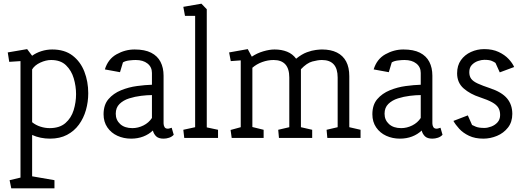

<svg xmlns="http://www.w3.org/2000/svg" viewBox="-20 -747 2841 1040"><path d="M41 273 32 229 91 215V-416L30 -412L22 -463L127 -481L154 -445Q176 -461 204.5 -470Q233 -479 263 -479Q330 -479 373 -446Q416 -413 437 -359Q458 -305 458 -242Q458 -195 445.5 -151Q433 -107 407.5 -72Q382 -37 343 -16.5Q304 4 251 4Q225 4 200.5 -1Q176 -6 154 -16V208L275 229V273ZM249 -53Q303 -53 334.5 -80.5Q366 -108 379 -150.5Q392 -193 392 -237Q392 -280 379.5 -322.5Q367 -365 337.5 -393.5Q308 -422 257 -422Q229 -422 198.5 -408Q168 -394 154 -371V-85Q174 -69 199 -61Q224 -53 249 -53Z M690 4Q650 4 616 -11.5Q582 -27 561.5 -57Q541 -87 541 -128Q541 -179 567.5 -210Q594 -241 635.5 -258Q677 -275 722 -281Q767 -287 803 -288V-352Q803 -384 779 -403Q755 -422 715 -422Q700 -422 679.5 -419.5Q659 -417 646 -409L630 -356L548 -371Q565 -427 611.5 -453Q658 -479 709 -479Q764 -479 798.5 -461.5Q833 -444 849.5 -412Q866 -380 866 -337V-79Q866 -68 871 -59Q876 -50 889 -50Q894 -50 900 -52Q906 -54 910 -55L921 -17Q911 -6 896 -1Q881 4 866 4Q839 4 826 -8.5Q813 -21 808 -40Q786 -19 756 -7.5Q726 4 690 4ZM697 -53Q728 -53 757 -67.5Q786 -82 803 -108V-232Q778 -232 744.5 -228Q711 -224 679.5 -214Q648 -204 627.5 -184Q607 -164 607 -131Q607 -97 631 -75Q655 -53 697 -53Z M978 0 973 -44 1037 -58V-661H982L973 -710L1071 -727L1100 -697V-57L1161 -44V0Z M1235 0 1229 -43 1284 -58V-420L1230 -416L1221 -463L1322 -481L1344 -440Q1372 -459 1406 -469Q1440 -479 1467 -479Q1505 -479 1535 -467Q1565 -455 1584 -429Q1615 -454 1642.5 -464Q1670 -474 1691.5 -476.5Q1713 -479 1724 -479Q1772 -479 1805 -462.5Q1838 -446 1855 -414Q1872 -382 1872 -334V-58L1933 -44V0H1753L1749 -44L1809 -58V-327Q1809 -375 1787.5 -398.5Q1766 -422 1724 -422Q1702 -422 1672 -414Q1642 -406 1610 -372V-58L1671 -44V0H1491L1487 -44L1547 -58V-327Q1547 -375 1525.5 -398.5Q1504 -422 1462 -422Q1431 -422 1400.5 -411Q1370 -400 1347 -380V-59L1408 -44V0Z M2146 4Q2106 4 2072 -11.5Q2038 -27 2017.5 -57Q1997 -87 1997 -128Q1997 -179 2023.5 -210Q2050 -241 2091.5 -258Q2133 -275 2178 -281Q2223 -287 2259 -288V-352Q2259 -384 2235 -403Q2211 -422 2171 -422Q2156 -422 2135.5 -419.5Q2115 -417 2102 -409L2086 -356L2004 -371Q2021 -427 2067.5 -453Q2114 -479 2165 -479Q2220 -479 2254.5 -461.5Q2289 -444 2305.5 -412Q2322 -380 2322 -337V-79Q2322 -68 2327 -59Q2332 -50 2345 -50Q2350 -50 2356 -52Q2362 -54 2366 -55L2377 -17Q2367 -6 2352 -1Q2337 4 2322 4Q2295 4 2282 -8.5Q2269 -21 2264 -40Q2242 -19 2212 -7.5Q2182 4 2146 4ZM2153 -53Q2184 -53 2213 -67.5Q2242 -82 2259 -108V-232Q2234 -232 2200.5 -228Q2167 -224 2135.5 -214Q2104 -204 2083.5 -184Q2063 -164 2063 -131Q2063 -97 2087 -75Q2111 -53 2153 -53Z M2598 4Q2553 4 2520.5 -11.5Q2488 -27 2467.5 -49.5Q2447 -72 2436 -92L2514 -122L2537 -70Q2542 -67 2558 -60.5Q2574 -54 2604 -54Q2621 -54 2641 -61.5Q2661 -69 2675 -84.5Q2689 -100 2689 -124Q2689 -148 2679 -164Q2669 -180 2645.5 -193Q2622 -206 2580 -220Q2527 -237 2491.5 -268Q2456 -299 2456 -350Q2456 -392 2476.5 -421Q2497 -450 2531 -465.5Q2565 -481 2603 -481Q2648 -481 2681 -465.5Q2714 -450 2735 -427.5Q2756 -405 2765 -384L2687 -355L2664 -406Q2658 -411 2644 -417Q2630 -423 2603 -423Q2588 -423 2569 -416.5Q2550 -410 2536 -395.5Q2522 -381 2522 -356Q2522 -334 2532.5 -320Q2543 -306 2568 -294.5Q2593 -283 2635 -269Q2698 -248 2726.5 -214Q2755 -180 2755 -130Q2755 -86 2731.5 -56Q2708 -26 2672 -11Q2636 4 2598 4Z"/></svg>

Font: Kreon Light Light
Style: Regular
Weight: 300
Version: Version 2.002